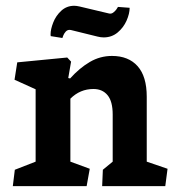

<svg xmlns="http://www.w3.org/2000/svg" viewBox="-20 -638 620 658"><path d="M218.3 -535.6Q221.2 -535.6 222.7 -535.2L314 -512.7Q325.2 -509.8 335.4 -509.8Q362.8 -509.8 383.1 -526.6Q403.3 -543.5 413.8 -567.4Q424.3 -591.3 424.3 -611.3L384.3 -614.3Q383.3 -612.3 379.2 -606.2Q375 -600.1 368.2 -595Q361.3 -589.8 353.5 -591.8L252.9 -615.7Q242.2 -618.2 234.4 -618.2Q208.5 -618.2 189.9 -601.1Q171.4 -584 162.4 -560.8Q153.3 -537.6 153.3 -520L153.8 -514.2L193.8 -507.8Q194.3 -509.8 197 -516.6Q199.7 -523.4 205.1 -529.5Q210.4 -535.6 218.3 -535.6ZM287.6 -59.6 221.2 -84V-299.8Q254.4 -333 300.3 -333Q331.1 -333 348.6 -311.8Q366.2 -290.5 366.2 -245.6V-84L332.5 -56.2L330.1 0H546.4L554.2 -59.6L482.9 -84V-306.6Q482.9 -376 451.7 -411.1Q420.4 -446.3 363.8 -446.3Q323.2 -446.3 288.1 -425.8Q252.9 -405.3 220.2 -369.1L213.9 -370.6L223.6 -426.8L210.4 -440.9L39.1 -424.3L29.8 -364.7L102.1 -332V-84L30.8 -56.2L23.9 0H276.9Z"/></svg>

Font: Neuton
Style: Bold
Weight: 700
Designer: Brian M Zick
Foundry: Brian M Zick
Version: Version 1.560